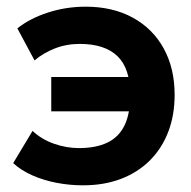

<svg xmlns="http://www.w3.org/2000/svg" viewBox="-20 -540 572 575"><path d="M228.5 15Q188.5 15 149.5 7.5Q110.5 0 77 -14.8Q43.5 -29.5 19.5 -51.5L77.5 -148Q104.5 -122.5 141.8 -109.5Q179 -96.5 216.5 -96.5Q267 -96.5 301.2 -112.8Q335.5 -129 352.8 -164.2Q370 -199.5 370 -255.5Q370 -335 331.8 -371.8Q293.5 -408.5 219 -408.5Q179 -408.5 144 -394.8Q109 -381 83.5 -359L32 -455Q69.5 -485 123.8 -502.5Q178 -520 236.5 -520Q317.5 -520 377.5 -487.2Q437.5 -454.5 470.2 -395Q503 -335.5 503 -256Q503 -195 483.8 -145Q464.5 -95 428.5 -59.2Q392.5 -23.5 342 -4.2Q291.5 15 228.5 15ZM133.5 -206.5V-309.5H414.5V-206.5Z"/></svg>

Font: Geologica Roman SemiBold
Style: Regular
Weight: 600
Designer: Sindre Bremnes, Frode Helland
Foundry: Monokrom Skriftforlag AS
Version: Version 1.010;gftools[0.9.28]